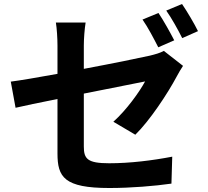

<svg xmlns="http://www.w3.org/2000/svg" viewBox="-20 -883 1040 962"><path d="M972 -727C955 -762 918 -825 892 -863L813 -830C840 -792 872 -734 893 -692ZM853 -681C834 -718 799 -781 774 -818L694 -785C721 -747 752 -687 773 -646ZM400 -655C400 -690 404 -740 409 -770H260C265 -740 268 -689 268 -655V-513C169 -495 81 -480 34 -474L58 -343C100 -353 179 -369 268 -387V-114C268 4 301 59 528 59C636 59 756 49 839 37L843 -98C744 -79 632 -65 527 -65C418 -65 400 -87 400 -149V-414C541 -442 676 -469 707 -475C679 -423 614 -332 548 -273L658 -208C730 -278 821 -416 865 -499C874 -517 888 -539 897 -553L801 -628C783 -618 759 -611 730 -604C685 -594 545 -565 400 -538Z"/></svg>

Font: Genne Gothic Bold
Style: Regular
Weight: 700
Designer: Ryoko NISHIZUKA (kana & ideographs); Paul D. Hunt (Latin, Greek & Cyrillic); Wenlong ZHANG (bopomofo); Sandoll Communica
Foundry: Adobe Systems Incorporated
Version: Version 1.004;PS 1.004;hotconv 16.6.51;makeotf.lib2.5.65220